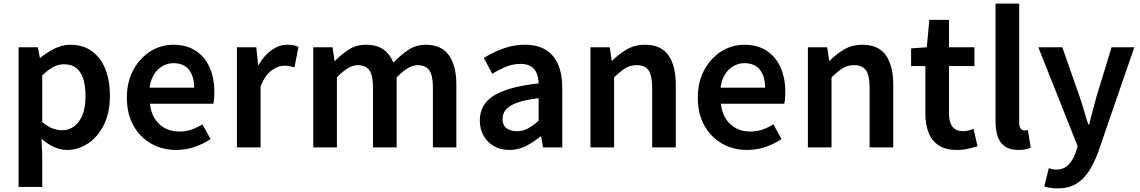

<svg xmlns="http://www.w3.org/2000/svg" viewBox="-20 -817 6319 1064"><path d="M83 219V-555H190L201 -496H203Q239 -526 282 -547.5Q325 -569 370 -569Q440 -569 489 -533.5Q538 -498 563.5 -435Q589 -372 589 -286Q589 -191 555 -124Q521 -57 467 -21.5Q413 14 352 14Q315 14 279 -2.5Q243 -19 210 -48L214 45V219ZM324 -95Q361 -95 390.5 -116.5Q420 -138 437 -180Q454 -222 454 -284Q454 -340 441.5 -379.5Q429 -419 403 -440Q377 -461 334 -461Q304 -461 275 -445.5Q246 -430 214 -399V-141Q244 -115 272.5 -105Q301 -95 324 -95Z M957 14Q880 14 818 -21Q756 -56 719.5 -121Q683 -186 683 -277Q683 -345 704.5 -398.5Q726 -452 762.5 -490.5Q799 -529 844.5 -549Q890 -569 939 -569Q1014 -569 1065 -535.5Q1116 -502 1142 -442.5Q1168 -383 1168 -305Q1168 -286 1166.5 -269.5Q1165 -253 1162 -242H811Q816 -193 838 -159Q860 -125 894.5 -106.5Q929 -88 974 -88Q1009 -88 1040 -98.5Q1071 -109 1102 -128L1147 -46Q1108 -20 1059 -3Q1010 14 957 14ZM809 -331H1056Q1056 -394 1027 -430.5Q998 -467 941 -467Q910 -467 882 -451.5Q854 -436 834.5 -406Q815 -376 809 -331Z M1293 0V-555H1400L1411 -456H1413Q1443 -510 1485 -539.5Q1527 -569 1571 -569Q1593 -569 1607.5 -566Q1622 -563 1634 -557L1612 -444Q1597 -448 1584.5 -450.5Q1572 -453 1554 -453Q1522 -453 1485.5 -427Q1449 -401 1424 -338V0Z M1716 0V-555H1823L1834 -479H1836Q1872 -516 1913 -542.5Q1954 -569 2007 -569Q2068 -569 2104.5 -543Q2141 -517 2160 -470Q2200 -512 2243 -540.5Q2286 -569 2339 -569Q2426 -569 2467.5 -511Q2509 -453 2509 -348V0H2379V-331Q2379 -400 2358.5 -428Q2338 -456 2294 -456Q2268 -456 2239.5 -439Q2211 -422 2178 -388V0H2047V-331Q2047 -400 2026.5 -428Q2006 -456 1962 -456Q1937 -456 1908 -439Q1879 -422 1847 -388V0Z M2803 14Q2754 14 2717.5 -7Q2681 -28 2660 -64.5Q2639 -101 2639 -149Q2639 -239 2717 -287.5Q2795 -336 2965 -355Q2964 -385 2954.5 -409.5Q2945 -434 2923.5 -448.5Q2902 -463 2865 -463Q2823 -463 2784 -447Q2745 -431 2708 -408L2661 -496Q2692 -515 2727.5 -531.5Q2763 -548 2803.5 -558.5Q2844 -569 2888 -569Q2958 -569 3004 -541Q3050 -513 3073 -459.5Q3096 -406 3096 -329V0H2989L2979 -61H2975Q2938 -30 2895 -8Q2852 14 2803 14ZM2845 -90Q2878 -90 2906.5 -105.5Q2935 -121 2965 -149V-273Q2890 -264 2846 -248Q2802 -232 2783.5 -209.5Q2765 -187 2765 -159Q2765 -122 2787.5 -106Q2810 -90 2845 -90Z M3252 0V-555H3359L3370 -480H3372Q3409 -517 3453 -543Q3497 -569 3554 -569Q3643 -569 3684 -511Q3725 -453 3725 -348V0H3594V-331Q3594 -400 3573.5 -428Q3553 -456 3508 -456Q3472 -456 3444.5 -438.5Q3417 -421 3383 -388V0Z M4121 14Q4044 14 3982 -21Q3920 -56 3883.5 -121Q3847 -186 3847 -277Q3847 -345 3868.5 -398.5Q3890 -452 3926.5 -490.5Q3963 -529 4008.5 -549Q4054 -569 4103 -569Q4178 -569 4229 -535.5Q4280 -502 4306 -442.5Q4332 -383 4332 -305Q4332 -286 4330.5 -269.5Q4329 -253 4326 -242H3975Q3980 -193 4002 -159Q4024 -125 4058.5 -106.5Q4093 -88 4138 -88Q4173 -88 4204 -98.5Q4235 -109 4266 -128L4311 -46Q4272 -20 4223 -3Q4174 14 4121 14ZM3973 -331H4220Q4220 -394 4191 -430.5Q4162 -467 4105 -467Q4074 -467 4046 -451.5Q4018 -436 3998.5 -406Q3979 -376 3973 -331Z M4457 0V-555H4564L4575 -480H4577Q4614 -517 4658 -543Q4702 -569 4759 -569Q4848 -569 4889 -511Q4930 -453 4930 -348V0H4799V-331Q4799 -400 4778.5 -428Q4758 -456 4713 -456Q4677 -456 4649.5 -438.5Q4622 -421 4588 -388V0Z M5284 14Q5220 14 5181.5 -11.5Q5143 -37 5125.5 -82.5Q5108 -128 5108 -188V-451H5029V-549L5116 -555L5130 -707H5239V-555H5380V-451H5239V-187Q5239 -139 5258.5 -114.5Q5278 -90 5318 -90Q5332 -90 5347.5 -94Q5363 -98 5375 -103L5397 -7Q5375 0 5346.5 7Q5318 14 5284 14Z M5623 14Q5577 14 5549 -5.5Q5521 -25 5509 -60.5Q5497 -96 5497 -143V-797H5628V-137Q5628 -113 5637 -103.5Q5646 -94 5656 -94Q5660 -94 5664 -94.5Q5668 -95 5676 -96L5692 2Q5680 7 5663.5 10.5Q5647 14 5623 14Z M5840 227Q5817 227 5799.5 224Q5782 221 5767 216L5792 115Q5800 117 5810.5 120Q5821 123 5832 123Q5875 123 5901 96Q5927 69 5941 28L5952 -7L5734 -555H5867L5962 -284Q5975 -246 5986.5 -206Q5998 -166 6011 -127H6016Q6025 -166 6036 -205.5Q6047 -245 6057 -284L6140 -555H6266L6066 25Q6043 88 6013.5 133Q5984 178 5942.5 202.5Q5901 227 5840 227Z"/></svg>

Font: Noto Sans SC SemiBold
Style: Regular
Weight: 600
Designer: Ryoko NISHIZUKA 西塚涼子 (kana, bopomofo & ideographs); Paul D. Hunt (Latin, Greek & Cyrillic); Sandoll Communications 산돌커뮤니
Foundry: Adobe
Version: Version 2.004-H2;hotconv 1.0.118;makeotfexe 2.5.65603